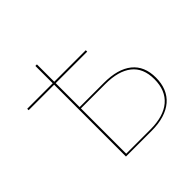

<svg xmlns="http://www.w3.org/2000/svg" viewBox="-173 -874 1049 1049"><g transform="rotate(-45 351.5 -350.0)"><path d="M245 -700V-566H488.5V-555H245V-370H433Q540 -370 597 -324Q654 -278 654 -189Q654 -144.5 639.5 -109.2Q625 -74 596.8 -49.8Q568.5 -25.5 527 -12.8Q485.5 0 432 0H233V-555H36V-566H233V-700ZM245 -360V-10H432Q534 -10 588 -56Q642 -102 642 -189Q642 -275 588 -317.5Q534 -360 433 -360Z"/></g></svg>

Font: Lato Hairline
Style: Regular
Weight: 100
Designer: Lukasz Dziedzic
Foundry: tyPoland Lukasz Dziedzic
Version: Version 2.007; 2014-02-27